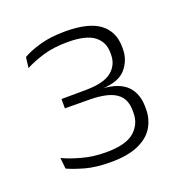

<svg xmlns="http://www.w3.org/2000/svg" viewBox="-76 -774 459 485"><g transform="rotate(-20 153.0 -532.0)"><path d="M143.5 -357Q104 -357 75 -365.2Q46 -373.5 30.5 -381L27.5 -410.5Q47 -401 77 -392.8Q107 -384.5 141.5 -384.5Q194.5 -384.5 217.2 -404.2Q240 -424 240 -454.5V-460Q240 -476 235 -487.8Q230 -499.5 219 -507.5Q208 -515.5 190.8 -519.5Q173.5 -523.5 149.5 -524L81 -524.5V-549.5L148 -550Q195.5 -550.5 216.2 -567.5Q237 -584.5 237 -612V-617.5Q237 -646.5 215.2 -663Q193.5 -679.5 144.5 -679.5Q107 -679.5 78.5 -671Q50 -662.5 29.5 -651.5L33 -680Q50 -690 79 -698.5Q108 -707 148 -707Q211 -707 240.5 -684.5Q270 -662 270 -620.5V-614.5Q270 -586 251.2 -563.5Q232.5 -541 187.5 -539L185 -536.5L187 -539.5Q233 -536 253 -514.8Q273 -493.5 273 -458.5V-452Q273 -426 260 -404.2Q247 -382.5 218.5 -369.8Q190 -357 143.5 -357Z"/></g></svg>

Font: Anek Malayalam Medium ExtraLight
Style: Regular
Weight: 250
Version: Version 1.003